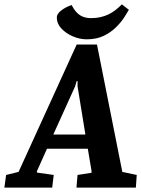

<svg xmlns="http://www.w3.org/2000/svg" viewBox="-77 -859 646 879"><path d="M513 -814Q506 -802 492 -780Q478 -758 454.5 -734.5Q431 -711 398 -695Q365 -679 320 -679Q288 -679 256.5 -692.5Q225 -706 204 -728.5Q183 -751 183 -779Q183 -795 202.5 -810.5Q222 -826 251 -836Q260 -818 270 -806.5Q280 -795 290.5 -788.5Q301 -782 313.5 -779Q326 -776 339 -776Q363 -776 383 -780.5Q403 -785 419.5 -793Q436 -801 451 -812.5Q466 -824 481 -839ZM-49 -58 8 -72 274 -655H367L483 -72L549 -58L545 0H273L278 -58L342 -68V-77L325 -178H138L92 -75V-69L169 -58L162 0H-57ZM314 -243 278 -464V-488H274L267 -464L167 -243Z"/></svg>

Font: Faustina VF Beta
Style: Italic
Weight: 400
Italic angle: -8°
Designer: Alfonso Garcia
Foundry: Omnibus-Type
Version: Version 1.006